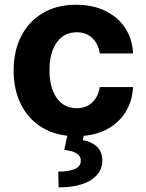

<svg xmlns="http://www.w3.org/2000/svg" viewBox="-20 -573 627 823"><path d="M306.8 10.7Q223 10.7 162.8 -25Q102.6 -60.7 70.5 -124.3Q38.4 -187.9 38.4 -270.6Q38.4 -354.4 70.8 -417.8Q103.3 -481.2 163.4 -516.9Q223.4 -552.6 306.1 -552.6Q377.5 -552.6 431.1 -526.6Q484.7 -500.7 516 -453.8Q547.2 -407 550.4 -343.8H407.7Q401.6 -384.6 375.9 -409.6Q350.1 -434.7 308.6 -434.7Q273.4 -434.7 247.3 -415.7Q221.2 -396.7 206.7 -360.4Q192.1 -324.2 192.1 -272.7Q192.1 -220.5 206.5 -183.9Q220.9 -147.4 247.2 -128.2Q273.4 -109 308.6 -109Q334.5 -109 355.3 -119.7Q376.1 -130.3 389.7 -150.7Q403.4 -171.2 407.7 -199.9H550.4Q546.9 -137.4 516.5 -90Q486.2 -42.6 432.9 -16Q379.6 10.7 306.8 10.7ZM271.3 -2.8H340.9L335.2 28.1Q371.8 33.7 395.1 55.4Q418.3 77.1 418.7 114.3Q419 167.3 369.7 198.7Q320.3 230.1 231.2 230.1L229.8 162.6Q274.5 162.6 299.9 151.8Q325.3 141 326.3 118.3Q327.1 96.6 309.7 85.2Q292.3 73.9 255.3 69.2Z"/></svg>

Font: InterMG
Style: Bold
Weight: 700
Designer: Rasmus Andersson
Foundry: rsms
Version: Version 3.019;December 26, 2023;FontCreator 15.0.0.2955 64-b